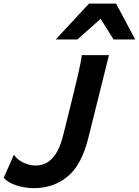

<svg xmlns="http://www.w3.org/2000/svg" viewBox="-24 -1003 749 1036"><path d="M417.5 -705.6H564L452.6 -258.8Q416 -111.8 339.8 -49.8Q263.7 12.2 159.2 12.2Q109.9 12.2 63.7 -2.9Q17.6 -18.1 -3.9 -43.5L50.8 -168Q70.8 -139.6 103.8 -124.8Q136.7 -109.9 166.5 -109.9Q209.5 -109.9 238.5 -131.3Q267.6 -152.8 286.4 -189Q305.2 -225.1 315.9 -269.5L366.7 -473.6Q384.3 -544.4 398.4 -605.7Q412.6 -667 417.5 -705.6ZM705.6 -790H588.9L519 -901.4L393.6 -790H276.4L456.1 -983.4H602.5Z"/></svg>

Font: Andika
Style: Bold Italic
Weight: 700
Italic angle: -14°
Designer: Victor Gaultney, Annie Olsen, Julie Remington, Don Collingsworth, Eric Hays, Becca Hirsbrunner
Foundry: SIL International
Version: Version 6.101